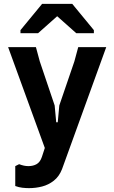

<svg xmlns="http://www.w3.org/2000/svg" viewBox="-20 -754 592 994"><path d="M79 96Q92 101 103.5 103.5Q115 106 127 106Q152 106 170 95.5Q188 85 197 58L212 12L22 -510H166L186 -436L263 -208L271 -121H279L287 -208L365 -436L385 -510H530L301 122Q286 160 258.5 181.5Q231 203 198 211.5Q165 220 130 220Q114 220 96 218Q78 216 59 209V106ZM198 -734H354L466 -598V-582H375L276 -670L177 -582H86V-598Z"/></svg>

Font: AR One Sans
Style: Bold
Weight: 700
Designer: Niteesh Yadav
Foundry: Niteesh Yadav
Version: Version 1.001;gftools[0.9.33]